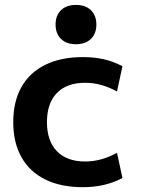

<svg xmlns="http://www.w3.org/2000/svg" viewBox="-20 -767 584 797"><path d="M324 10Q233 10 168.2 -21.8Q103.3 -53.7 69.2 -114.2Q35 -174.7 35 -260Q35 -345.7 69.2 -406Q103.3 -466.3 168.2 -498.2Q233 -530 324 -530Q370.3 -530 410.3 -521.2Q450.3 -512.3 488.3 -492L465.7 -387.4Q431 -406 398.7 -414.7Q366.3 -423.4 333.7 -423.4Q257.6 -423.4 216.3 -381Q174.9 -338.7 174.9 -260Q174.9 -182 216.3 -139.3Q257.6 -96.6 333.7 -96.6Q366.3 -96.6 398.7 -105.3Q431 -114 465.7 -132.6L488.3 -28Q450.3 -8.3 410.3 0.8Q370.3 10 324 10ZM295.3 -583.4Q256 -583.4 233.3 -605.4Q210.7 -627.3 210.7 -665.2Q210.7 -703 233.3 -724.8Q256 -746.6 295.3 -746.6Q334.6 -746.6 357.3 -724.8Q380 -703 380 -665.2Q380 -627.3 357.3 -605.4Q334.6 -583.4 295.3 -583.4Z"/></svg>

Font: M PLUS 2 Thin
Style: Regular
Weight: 100
Designer: Coji Morishita
Foundry: UNDERFOREST DESIGN
Version: Version 1.001